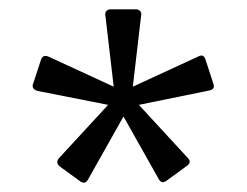

<svg xmlns="http://www.w3.org/2000/svg" viewBox="-20 -731 529 412"><path d="M217 -711H272Q277 -711 280.5 -707.5Q284 -704 283 -699L265 -545L406 -610Q417 -616 421 -603L438 -551Q439 -548 439 -546Q439 -539 430 -537L278 -506L383 -392Q392 -383 381 -375L337 -343Q333 -340 329 -340Q325 -340 321 -346L245 -481L169 -346Q165 -339 160.5 -339Q156 -339 152 -342L108 -374Q99 -382 106 -391L212 -506L60 -536Q50 -539 50 -547Q50 -549 51 -551L68 -603Q72 -614 83 -610L224 -545L206 -699Q205 -704 208.5 -707.5Q212 -711 217 -711Z"/></svg>

Font: Lustria
Style: Regular
Weight: 400
Designer: Matthew Desmond
Foundry: Matthew Desmond
Version: Version 001.001; ttfautohint (v1.6)